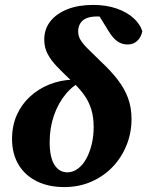

<svg xmlns="http://www.w3.org/2000/svg" viewBox="-20 -747 599 781"><path d="M242 14Q177 14 129 -10Q81 -34 55 -78Q29 -122 29 -181Q29 -236 48.5 -279.5Q68 -323 102.5 -354.5Q137 -386 181 -403.5Q225 -421 274 -423L288 -445L319 -419Q279 -402 248 -365Q217 -328 199.5 -277.5Q182 -227 182 -169Q182 -107 201.5 -76.5Q221 -46 254 -46Q277 -46 297 -61Q317 -76 331 -101.5Q345 -127 353 -160Q361 -193 361 -230Q361 -270 351.5 -301.5Q342 -333 322.5 -360.5Q303 -388 272 -417Q237 -450 212 -476Q187 -502 173.5 -528Q160 -554 160 -586Q160 -629 185 -660.5Q210 -692 254.5 -709.5Q299 -727 359 -727Q412 -727 454 -712.5Q496 -698 523 -673.5Q550 -649 559 -620Q554 -595 538 -580.5Q522 -566 499 -566Q476 -566 457.5 -579Q439 -592 422 -620L372 -701L438 -699L445 -662Q434 -669 423.5 -673Q413 -677 402 -678.5Q391 -680 376 -680Q348 -680 331 -672.5Q314 -665 306 -651Q298 -637 298 -619Q298 -601 307 -585.5Q316 -570 336 -550Q356 -530 389 -498Q431 -459 459 -422.5Q487 -386 501 -347.5Q515 -309 515 -263Q515 -207 495 -157Q475 -107 438.5 -68.5Q402 -30 351.5 -8Q301 14 242 14Z"/></svg>

Font: Source Serif 4
Style: Bold Italic
Weight: 700
Italic angle: -12°
Designer: Frank Grießhammer
Foundry: Adobe Systems Incorporated
Version: Version 4.004;hotconv 1.0.116;makeotfexe 2.5.65601